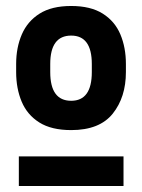

<svg xmlns="http://www.w3.org/2000/svg" viewBox="-20 -813 475 642"><path d="M218 -378Q152 -378 111.5 -403.5Q71 -429 52.5 -473Q34 -517 34 -572V-599Q34 -654 53 -698Q72 -742 112.5 -767.5Q153 -793 218 -793Q283 -793 323.5 -767.5Q364 -742 382.5 -698Q401 -654 401 -599V-572Q401 -488 357 -433Q313 -378 218 -378ZM393 -191H43V-290H393ZM218 -476Q287 -476 287 -572V-599Q287 -694 218 -694Q148 -694 148 -599V-572Q148 -476 218 -476Z"/></svg>

Font: Tanohe Sans SemiBold
Style: Regular
Weight: 600
Designer: Village Type and Design LLC & Cristiano Sobral
Foundry: Cooper Hewitt Smithsonian Design Museum
Version: Version 1.00;September 29, 2021;FontCreator 13.0.0.2655 64-b